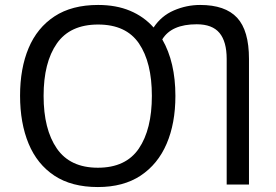

<svg xmlns="http://www.w3.org/2000/svg" viewBox="-20 -745 1115 775"><path d="M688 -358Q688 -247 652.5 -164.5Q617 -82 547.5 -36Q478 10 375 10Q269 10 199.5 -36Q130 -82 95.5 -165Q61 -248 61 -359Q61 -469 95.5 -551Q130 -633 200 -679Q270 -725 376 -725Q449 -725 505 -701.5Q561 -678 600 -634Q631 -681 682 -703Q733 -725 788 -725Q889 -725 937 -673.5Q985 -622 985 -507V0H895V-507Q895 -577 866 -612Q837 -647 774 -647Q672 -647 635 -586Q688 -494 688 -358ZM156 -358Q156 -223 209.5 -145.5Q263 -68 375 -68Q488 -68 540.5 -145.5Q593 -223 593 -358Q593 -493 541 -569.5Q489 -646 376 -646Q263 -646 209.5 -569.5Q156 -493 156 -358Z"/></svg>

Font: Noto Sans
Style: Regular
Weight: 400
Designer: Monotype Design Team
Foundry: Monotype Imaging Inc.
Version: Version 2.007